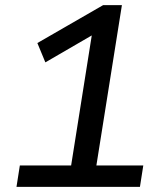

<svg xmlns="http://www.w3.org/2000/svg" viewBox="-20 -725 640 745"><path d="M44 0 57 -83H256L342 -625L392 -620L156 -483L125 -558L380 -705H453L354 -83H536L523 0Z"/></svg>

Font: Nunito Sans 7pt Medium
Style: Italic
Weight: 500
Italic angle: -9°
Designer: Vernon Adams
Foundry: Vernon Adams
Version: Version 3.101;gftools[0.9.27]